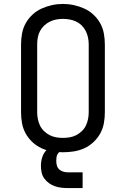

<svg xmlns="http://www.w3.org/2000/svg" viewBox="-20 -766 640 976"><path d="M300 8Q272 8 244 3.5Q216 -1 191 -12.5Q166 -24 145 -43.5Q124 -63 110.5 -87.5Q97 -112 92 -139.5Q87 -167 87 -195V-540Q87 -568 92 -595.5Q97 -623 110.5 -647.5Q124 -672 145 -691.5Q166 -711 191.5 -722.5Q217 -734 244.5 -740Q272 -746 300 -746Q328 -746 355.5 -740Q383 -734 408.5 -722.5Q434 -711 455 -691.5Q476 -672 489.5 -647.5Q503 -623 508 -595.5Q513 -568 513 -540V-195Q513 -167 508 -139.5Q503 -112 489.5 -87.5Q476 -63 455 -43.5Q434 -24 409 -12.5Q384 -1 356 3.5Q328 8 300 8ZM300 -65Q317 -65 334.5 -68Q352 -71 367.5 -79Q383 -87 396 -99.5Q409 -112 416.5 -127.5Q424 -143 427.5 -160.5Q431 -178 431 -195V-540Q431 -558 427.5 -575Q424 -592 416 -608Q408 -624 395.5 -636.5Q383 -649 367 -656.5Q351 -664 333.5 -667Q316 -670 298 -670Q281 -670 264 -666.5Q247 -663 231.5 -655Q216 -647 203.5 -635Q191 -623 183 -607.5Q175 -592 172 -574.5Q169 -557 169 -540V-195Q169 -178 172.5 -160.5Q176 -143 183.5 -127.5Q191 -112 204 -99.5Q217 -87 232.5 -79Q248 -71 265.5 -68Q283 -65 300 -65ZM325 190Q308 190 291 188Q274 186 258.5 180.5Q243 175 229 165Q215 155 205 141Q195 127 191.5 110.5Q188 94 188 77Q188 54 195 32.5Q202 11 218 -5Q234 -21 256 -27.5Q278 -34 300 -34V0Q291 0 283.5 5.5Q276 11 272 18.5Q268 26 267 35Q266 44 266 53Q266 65 269.5 76.5Q273 88 281.5 95.5Q290 103 301.5 106.5Q313 110 325 110H400V190Z"/></svg>

Font: Iosevka Slab Extended
Style: Regular
Weight: 400
Width: 7
Monospace: yes
Designer: Belleve Invis
Foundry: Belleve Invis
Version: Version 11.1.1; ttfautohint (v1.8.3)